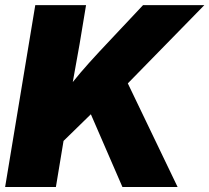

<svg xmlns="http://www.w3.org/2000/svg" viewBox="-20 -748 837 768"><path d="M170.4 -122.1 190.4 -307.1Q218.8 -349.6 244.9 -385.3Q271 -420.9 302.2 -457.5Q333.5 -494.1 376.5 -540.5L552.2 -727.5H797.4L431.2 -353L413.1 -358.9ZM0.5 0 121.1 -727.5H324.2L298.3 -571.3L260.7 -361.8L247.6 -265.6L203.6 0ZM469.7 0 342.8 -292.5 479.5 -439 690.4 0Z"/></svg>

Font: Inter 18pt Black
Style: Italic
Weight: 900
Italic angle: -9.3988°
Designer: Rasmus Andersson
Foundry: rsms
Version: Version 4.001;git-66647c0bb